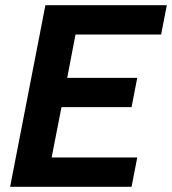

<svg xmlns="http://www.w3.org/2000/svg" viewBox="-20 -720 663 740"><path d="M19 0H487L509 -113H179L217 -307H487L509 -420H239L271 -587H601L623 -700H155Z"/></svg>

Font: Uncut Sans
Style: Bold Italic
Weight: 700
Italic angle: -11°
Designer: Kasper Nordkvist
Foundry: UNCUT.wtf
Version: Version 1.304;Glyphs 3.2 (3246)